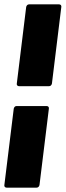

<svg xmlns="http://www.w3.org/2000/svg" viewBox="-31 -780 302 880"><path d="M46 -397 89 -748Q90 -753 93.5 -756.5Q97 -760 102 -760H240Q245 -760 248 -756.5Q251 -753 250 -748L207 -397Q206 -392 202.5 -388.5Q199 -385 194 -385H56Q51 -385 48 -388.5Q45 -392 46 -397ZM-11 68 32 -282Q33 -287 36.5 -290.5Q40 -294 45 -294H183Q188 -294 191 -290.5Q194 -287 193 -282L150 68Q149 73 145.5 76.5Q142 80 137 80H-1Q-6 80 -9 76.5Q-12 73 -11 68Z"/></svg>

Font: Barlow Condensed ExtraBold
Style: Italic
Weight: 800
Width: 3
Italic angle: -7°
Designer: Jeremy Tribby
Foundry: Tribby Type
Version: Version 1.408